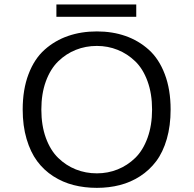

<svg xmlns="http://www.w3.org/2000/svg" viewBox="-20 -850 890 880"><path d="M238.5 -829.5H604.5V-773H238.5ZM424 11Q367 11 317.2 -1.8Q267.5 -14.5 224.2 -42.2Q181 -70 150.2 -111.5Q119.5 -153 101.8 -213.2Q84 -273.5 84 -348Q84 -440 110.8 -510.2Q137.5 -580.5 184.8 -622.5Q232 -664.5 292.2 -685.2Q352.5 -706 424 -706Q495 -706 554.8 -685.2Q614.5 -664.5 661.5 -622.5Q708.5 -580.5 735.2 -510.2Q762 -440 762 -348Q762 -273.5 744.5 -213Q727 -152.5 696 -111.2Q665 -70 622 -42.2Q579 -14.5 529.5 -1.8Q480 11 424 11ZM424 -55.5Q474.5 -55.5 519.2 -73.5Q564 -91.5 599.8 -126.2Q635.5 -161 656.2 -218.2Q677 -275.5 677 -348Q677 -420.5 656.2 -477.5Q635.5 -534.5 599.8 -569Q564 -603.5 519.2 -621.5Q474.5 -639.5 424 -639.5Q372.5 -639.5 327.5 -621.5Q282.5 -603.5 246.8 -568.8Q211 -534 190.2 -477.2Q169.5 -420.5 169.5 -348Q169.5 -275 190.2 -218Q211 -161 246.8 -126.2Q282.5 -91.5 327.5 -73.5Q372.5 -55.5 424 -55.5Z"/></svg>

Font: League Mono Wide Light
Style: Regular
Weight: 300
Width: 8
Designer: Tyler Finck
Foundry: The League of Moveable Type / Tyler Finck
Version: Version 2.210